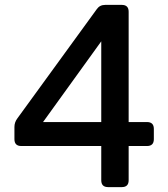

<svg xmlns="http://www.w3.org/2000/svg" viewBox="-20 -765 686 785"><path d="M422 0Q394 0 394 -28V-168H67Q39 -168 39 -196V-246Q39 -265 51 -281L376 -728Q388 -745 410 -745H478Q506 -745 506 -717V-266H581Q609 -266 609 -238V-196Q609 -168 581 -168H506V-28Q506 0 478 0ZM394 -266V-596L156 -266Z"/></svg>

Font: Pitagon Sans Text SemiBold
Style: Regular
Weight: 600
Designer: Travis Tran
Foundry: Pitagon
Version: Version 1.001; ttfautohint (v1.8.4.7-5d5b);gftools[0.9.26]